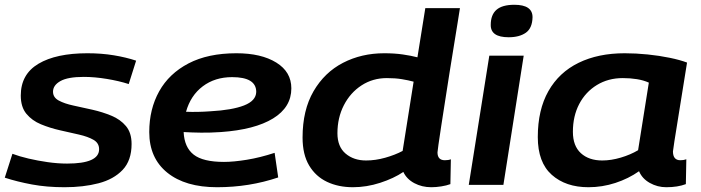

<svg xmlns="http://www.w3.org/2000/svg" viewBox="-29 -774 2936 804"><path d="M-9 -30 23 -130Q52 -119 90.5 -110Q129 -101 171 -95Q213 -89 252 -89Q386 -89 386 -149Q386 -175 362.5 -188.5Q339 -202 301.5 -210.5Q264 -219 222 -228.5Q180 -238 142.5 -253.5Q105 -269 81.5 -297.5Q58 -326 58 -374Q58 -463 132 -507Q206 -551 337 -551Q396 -551 447.5 -542.5Q499 -534 541 -520L510 -422Q470 -435 418.5 -443.5Q367 -452 322 -452Q255 -452 224 -434.5Q193 -417 193 -390Q193 -366 217 -353Q241 -340 278.5 -332Q316 -324 358 -314.5Q400 -305 437.5 -289.5Q475 -274 498.5 -246Q522 -218 522 -171Q522 -102 484.5 -62.5Q447 -23 383.5 -6.5Q320 10 241 10Q167 10 105 -1.5Q43 -13 -9 -30Z M1136 -31Q1015 10 880 10Q747 10 671.5 -51Q596 -112 596 -221Q596 -317 637.5 -391.5Q679 -466 760.5 -508.5Q842 -551 961 -551Q1065 -551 1128 -512Q1191 -473 1191 -404Q1191 -325 1114.5 -278Q1038 -231 896 -221Q852 -218 813 -218.5Q774 -219 740 -221Q743 -157 782 -126.5Q821 -96 909 -96Q949 -96 1004.5 -105Q1060 -114 1121 -134ZM943 -451Q871 -451 820 -412.5Q769 -374 750 -306Q774 -305 799.5 -305.5Q825 -306 852 -308Q943 -313 993 -332.5Q1043 -352 1044 -389Q1044 -451 943 -451Z M1777 10Q1738 10 1706 -7Q1674 -24 1660 -54Q1620 -27 1563 -8.5Q1506 10 1449 10Q1388 10 1340.5 -12.5Q1293 -35 1265.5 -81Q1238 -127 1238 -198Q1238 -313 1284 -392Q1330 -471 1407.5 -511Q1485 -551 1580 -551Q1623 -551 1657.5 -546Q1692 -541 1719 -534L1752 -740H1897Q1894 -721 1887.5 -680Q1881 -639 1872 -584.5Q1863 -530 1853.5 -470Q1844 -410 1835 -351.5Q1826 -293 1818.5 -245.5Q1811 -198 1807 -168Q1803 -138 1803 -136Q1803 -103 1834 -103Q1849 -103 1859 -107L1857 -3Q1841 3 1819 6.5Q1797 10 1777 10ZM1504 -102Q1543 -102 1584 -113.5Q1625 -125 1657 -142L1703 -432Q1681 -438 1653.5 -442.5Q1626 -447 1591 -447Q1532 -447 1485 -416.5Q1438 -386 1411 -333.5Q1384 -281 1384 -216Q1384 -160 1418 -131Q1452 -102 1504 -102Z M2125 -754Q2201 -754 2201 -702Q2200 -656 2173 -637Q2146 -618 2101 -618Q2025 -618 2026 -670Q2026 -712 2050 -733Q2074 -754 2125 -754ZM1934 0 2020 -541H2164L2079 0Z M2761 10Q2724 10 2692 -8Q2660 -26 2647 -57Q2603 -26 2548 -8Q2493 10 2435 10Q2340 10 2281.5 -42Q2223 -94 2223 -200Q2223 -314 2267.5 -392.5Q2312 -471 2394 -511Q2476 -551 2587 -551Q2634 -551 2683 -546Q2732 -541 2775.5 -532Q2819 -523 2848 -512Q2827 -381 2814 -300.5Q2801 -220 2795 -182Q2789 -144 2789 -140Q2789 -103 2820 -103Q2834 -103 2845 -107L2843 -3Q2809 10 2761 10ZM2643 -145 2688 -428Q2666 -438 2638 -442.5Q2610 -447 2579 -447Q2518 -447 2470.5 -418Q2423 -389 2396.5 -338.5Q2370 -288 2370 -222Q2370 -163 2403.5 -132.5Q2437 -102 2493 -102Q2530 -102 2570.5 -114Q2611 -126 2643 -145Z"/></svg>

Font: Georama Extended SemiBold
Style: Italic
Weight: 600
Width: 7
Italic angle: -9°
Designer: Jean-Baptiste Levee
Foundry: Production Type
Version: Version 1.000